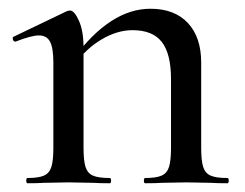

<svg xmlns="http://www.w3.org/2000/svg" viewBox="-20 -419 560 439"><path d="M312 -12Q337 -12 349.5 -17.5Q362 -23 366.5 -37.5Q371 -52 371 -81V-238Q371 -296 350 -323Q329 -350 283 -350Q248 -350 212.5 -329Q177 -308 152 -273L148 -285Q232 -399 324 -399Q379 -399 409.5 -366.5Q440 -334 440 -276V-81Q440 -52 444.5 -37.5Q449 -23 461.5 -17.5Q474 -12 500 -12Q503 -12 503 -6Q503 0 500 0Q476 0 461 -1L406 -2L351 -1Q336 0 312 0Q309 0 309 -6Q309 -12 312 -12ZM43 -12Q68 -12 80.5 -17.5Q93 -23 97.5 -37.5Q102 -52 102 -81V-276Q102 -309 94.5 -323.5Q87 -338 69 -338Q52 -338 16 -324H14Q11 -324 9.5 -329Q8 -334 11 -335L134 -394L140 -395Q150 -395 160.5 -371.5Q171 -348 171 -310V-81Q171 -52 175.5 -37.5Q180 -23 192.5 -17.5Q205 -12 231 -12Q234 -12 234 -6Q234 0 231 0Q207 0 192 -1L137 -2L81 -1Q67 0 43 0Q40 0 40 -6Q40 -12 43 -12Z"/></svg>

Font: Cormorant Infant Medium
Style: Regular
Weight: 500
Designer: Christian Thalmann (Catharsis Fonts)
Foundry: Catharsis Fonts
Version: Version 4.000